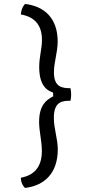

<svg xmlns="http://www.w3.org/2000/svg" viewBox="-20 -799 457 954"><path d="M267.1 -57.1C267.1 -108.9 247.6 -158.7 247.6 -213.4C247.6 -295.4 290 -298.3 330.1 -298.3C332.5 -308.1 333.5 -318.4 333.5 -327.6C333.5 -346.2 330.1 -360.8 330.1 -360.8C290 -360.8 248 -364.7 248 -439.5C248 -490.7 266.6 -539.1 266.6 -592.8C266.6 -709 199.7 -768.6 104.5 -779.3C104.5 -779.3 86.4 -764.2 83.5 -727.1C147 -716.3 188.5 -679.7 188.5 -600.1C188.5 -557.1 174.8 -516.1 174.8 -465.8C174.8 -361.3 225.1 -346.2 244.1 -338.9V-320.3C209 -302.7 174.3 -274.4 174.3 -193.4C174.3 -145.5 188 -99.1 188 -48.3C188 33.7 146.5 72.8 83.5 84C84 118.7 104.5 134.8 104.5 134.8C199.7 123.5 267.1 63 267.1 -57.1Z"/></svg>

Font: Basic
Style: Regular
Weight: 400
Designer: Magnus Gaarde
Foundry: Magnus Gaarde
Version: Version 1.001